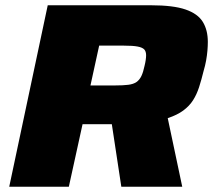

<svg xmlns="http://www.w3.org/2000/svg" viewBox="-20 -708 808 728"><path d="M15 0 161 -688H553Q637 -688 683.5 -672Q730 -656 749 -625Q768 -594 768 -549Q768 -534 766.5 -516Q765 -498 761.5 -478.5Q758 -459 752 -439Q744 -406 735 -378Q726 -350 712 -328Q698 -306 675 -289Q652 -272 616 -260L671 0H440L404 -237Q397 -237 389 -237Q381 -237 374 -237H293L241 0ZM323 -384H416Q447 -384 466.5 -386.5Q486 -389 497.5 -397Q509 -405 516 -419.5Q523 -434 528 -458Q531 -470 532.5 -480.5Q534 -491 534 -498Q534 -513 527 -520.5Q520 -528 502 -531.5Q484 -535 449 -535H356Z"/></svg>

Font: Saira Expanded ExtraBold
Style: Italic
Weight: 800
Width: 7
Italic angle: -12°
Designer: Hector Gatti with collaboration of the Omnibus-Type team
Foundry: Omnibus-Type
Version: Version 1.101